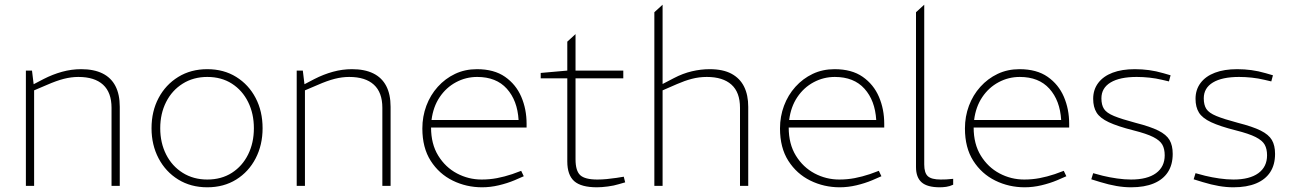

<svg xmlns="http://www.w3.org/2000/svg" viewBox="-20 -790 5484 816"><path d="M90 0V-490H116L123 -432L165 -454Q204 -474 244 -485Q284 -496 325 -496Q379 -496 415.5 -478Q452 -460 470.5 -424.5Q489 -389 489 -336V0H454V-332Q454 -397 418 -430Q382 -463 313 -463Q283 -463 251.5 -455Q220 -447 179 -429L125 -406V0Z M861 6Q791 6 737.5 -27Q684 -60 654 -117Q624 -174 624 -245Q624 -317 654 -373.5Q684 -430 737.5 -463Q791 -496 861 -496Q931 -496 984 -463Q1037 -430 1066.5 -373.5Q1096 -317 1096 -245Q1096 -174 1066.5 -117Q1037 -60 984 -27Q931 6 861 6ZM861 -27Q921 -27 965.5 -55.5Q1010 -84 1034.5 -133.5Q1059 -183 1059 -245Q1059 -307 1034.5 -356.5Q1010 -406 965.5 -434.5Q921 -463 861 -463Q802 -463 756.5 -434.5Q711 -406 686 -356.5Q661 -307 661 -245Q661 -183 686 -133.5Q711 -84 756.5 -55.5Q802 -27 861 -27Z M1241 0V-490H1267L1274 -432L1316 -454Q1355 -474 1395 -485Q1435 -496 1476 -496Q1530 -496 1566.5 -478Q1603 -460 1621.5 -424.5Q1640 -389 1640 -336V0H1605V-332Q1605 -397 1569 -430Q1533 -463 1464 -463Q1434 -463 1402.5 -455Q1371 -447 1330 -429L1276 -406V0Z M2029 6Q1962 6 1904 -22.5Q1846 -51 1810.5 -106.5Q1775 -162 1775 -244Q1775 -295 1792 -340.5Q1809 -386 1840.5 -421Q1872 -456 1914 -476Q1956 -496 2007 -496Q2080 -496 2126.5 -463.5Q2173 -431 2195.5 -378.5Q2218 -326 2218 -264V-248H1812Q1812 -178 1842.5 -128.5Q1873 -79 1922 -53Q1971 -27 2027 -27Q2061 -27 2092.5 -33Q2124 -39 2157 -50L2195 -64L2206 -41L2167 -24Q2136 -11 2100 -2.5Q2064 6 2029 6ZM1814 -280H2184Q2179 -363 2134 -413Q2089 -463 2008 -463Q1960 -463 1918 -440.5Q1876 -418 1848.5 -377Q1821 -336 1814 -280Z M2517 6Q2450 6 2420.5 -20Q2391 -46 2391 -104V-457H2278V-480L2391 -490V-613L2426 -645V-490H2629V-457H2426V-113Q2426 -64 2446 -45.5Q2466 -27 2519 -27Q2539 -27 2559 -29Q2579 -31 2600 -34L2631 -39L2637 -15L2609 -7Q2590 -1 2563.5 2.5Q2537 6 2517 6Z M2761 0V-738L2796 -770V-433L2844 -458Q2882 -478 2920.5 -487Q2959 -496 2996 -496Q3053 -496 3089 -476.5Q3125 -457 3142.5 -421.5Q3160 -386 3160 -336V0H3125V-332Q3125 -398 3088.5 -430.5Q3052 -463 2984 -463Q2951 -463 2920.5 -455Q2890 -447 2858 -433L2796 -406V0Z M3549 6Q3482 6 3424 -22.5Q3366 -51 3330.5 -106.5Q3295 -162 3295 -244Q3295 -295 3312 -340.5Q3329 -386 3360.5 -421Q3392 -456 3434 -476Q3476 -496 3527 -496Q3600 -496 3646.5 -463.5Q3693 -431 3715.5 -378.5Q3738 -326 3738 -264V-248H3332Q3332 -178 3362.5 -128.5Q3393 -79 3442 -53Q3491 -27 3547 -27Q3581 -27 3612.5 -33Q3644 -39 3677 -50L3715 -64L3726 -41L3687 -24Q3656 -11 3620 -2.5Q3584 6 3549 6ZM3334 -280H3704Q3699 -363 3654 -413Q3609 -463 3528 -463Q3480 -463 3438 -440.5Q3396 -418 3368.5 -377Q3341 -336 3334 -280Z M3974 6Q3921 6 3897 -15Q3873 -36 3873 -80V-738L3908 -770V-91Q3908 -55 3923.5 -41Q3939 -27 3978 -27Q3989 -27 4002 -27.5Q4015 -28 4031 -30V-5Q4016 2 4001.5 4Q3987 6 3974 6Z M4335 6Q4268 6 4210 -22.5Q4152 -51 4116.5 -106.5Q4081 -162 4081 -244Q4081 -295 4098 -340.5Q4115 -386 4146.5 -421Q4178 -456 4220 -476Q4262 -496 4313 -496Q4386 -496 4432.5 -463.5Q4479 -431 4501.5 -378.5Q4524 -326 4524 -264V-248H4118Q4118 -178 4148.5 -128.5Q4179 -79 4228 -53Q4277 -27 4333 -27Q4367 -27 4398.5 -33Q4430 -39 4463 -50L4501 -64L4512 -41L4473 -24Q4442 -11 4406 -2.5Q4370 6 4335 6ZM4120 -280H4490Q4485 -363 4440 -413Q4395 -463 4314 -463Q4266 -463 4224 -440.5Q4182 -418 4154.5 -377Q4127 -336 4120 -280Z M4787 6Q4757 6 4725 0.5Q4693 -5 4657 -16L4618 -28L4626 -54L4667 -43Q4696 -36 4727.5 -31.5Q4759 -27 4787 -27Q4856 -27 4893 -54Q4930 -81 4930 -130Q4930 -157 4920 -175Q4910 -193 4881.5 -207.5Q4853 -222 4797 -236Q4730 -253 4692.5 -270.5Q4655 -288 4640.5 -311.5Q4626 -335 4626 -370Q4626 -409 4647.5 -437.5Q4669 -466 4708.5 -481Q4748 -496 4803 -496Q4834 -496 4863.5 -492Q4893 -488 4924 -479L4955 -470L4948 -444L4918 -451Q4893 -457 4865.5 -460Q4838 -463 4811 -463Q4739 -463 4700 -439.5Q4661 -416 4661 -372Q4661 -344 4672 -327Q4683 -310 4714.5 -297Q4746 -284 4806 -268Q4869 -252 4903 -235Q4937 -218 4950.5 -195Q4964 -172 4964 -136Q4964 -90 4943.5 -58.5Q4923 -27 4883.5 -10.5Q4844 6 4787 6Z M5222 6Q5192 6 5160 0.5Q5128 -5 5092 -16L5053 -28L5061 -54L5102 -43Q5131 -36 5162.5 -31.5Q5194 -27 5222 -27Q5291 -27 5328 -54Q5365 -81 5365 -130Q5365 -157 5355 -175Q5345 -193 5316.5 -207.5Q5288 -222 5232 -236Q5165 -253 5127.5 -270.5Q5090 -288 5075.5 -311.5Q5061 -335 5061 -370Q5061 -409 5082.5 -437.5Q5104 -466 5143.5 -481Q5183 -496 5238 -496Q5269 -496 5298.5 -492Q5328 -488 5359 -479L5390 -470L5383 -444L5353 -451Q5328 -457 5300.5 -460Q5273 -463 5246 -463Q5174 -463 5135 -439.5Q5096 -416 5096 -372Q5096 -344 5107 -327Q5118 -310 5149.5 -297Q5181 -284 5241 -268Q5304 -252 5338 -235Q5372 -218 5385.5 -195Q5399 -172 5399 -136Q5399 -90 5378.5 -58.5Q5358 -27 5318.5 -10.5Q5279 6 5222 6Z"/></svg>

Font: REM Medium Thin
Style: Regular
Weight: 250
Version: Version 1.005;gftools[0.9.28]